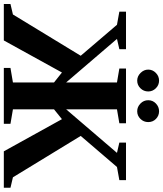

<svg xmlns="http://www.w3.org/2000/svg" viewBox="58 -930 872 1029"><g transform="rotate(90 494.5 -416.0)"><path d="M347.7 -654.8H641.1V-619.1L566.4 -606.4V-334L799.8 -606.4L744.6 -619.1V-654.8H945.8V-619.1L875.5 -606.4L709 -412.1L930.7 -48.8L986.8 -35.6V0H791.5L619.1 -311.5L566.4 -269V-48.8L644 -35.6V0H344.7V-35.6L422.4 -48.8V-269L369.1 -311.5L197.3 0H2V-35.6L58.1 -48.8L279.3 -412.1L113.3 -606.4L43 -619.1V-654.8H244.1V-619.1L189 -606.4L422.4 -334V-606.4L347.7 -619.1ZM576.7 -714.8Q553.2 -714.8 535.4 -732.2Q517.6 -749.5 517.6 -773.9Q517.6 -798.3 535.4 -815.2Q553.2 -832 576.7 -832Q600.6 -832 617.7 -815.4Q634.8 -798.8 634.8 -773.9Q634.8 -749.5 617.7 -732.2Q600.6 -714.8 576.7 -714.8ZM412.6 -714.8Q389.2 -714.8 371.3 -732.9Q353.5 -751 353.5 -773.9Q353.5 -797.4 371.1 -814.7Q388.7 -832 412.6 -832Q436.5 -832 453.6 -814.7Q470.7 -797.4 470.7 -773.9Q470.7 -749.5 453.6 -732.2Q436.5 -714.8 412.6 -714.8Z"/></g></svg>

Font: Liberation Serif
Style: Bold
Weight: 700
Designer: Steve Matteson
Foundry: Ascender Corporation
Version: Version 2.1.5